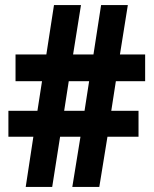

<svg xmlns="http://www.w3.org/2000/svg" viewBox="-20 -734 603 754"><path d="M81 0H185L216 -197H296L264 0H370L402 -197H524V-299H417L435 -415H550V-520H451L482 -714H377L347 -520H267L298 -714H192L162 -520H41V-415H145L127 -299H13V-197H111ZM232 -299 250 -415H330L312 -299Z"/></svg>

Font: Noto Sans Mono SemiCondensed ExtraBold
Style: Regular
Weight: 800
Width: 4
Designer: Monotype Design Team
Foundry: Monotype Imaging Inc.
Version: Version 2.014